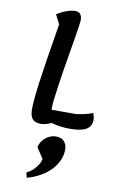

<svg xmlns="http://www.w3.org/2000/svg" viewBox="-115 -788 774 1233"><g transform="rotate(10 271.5 -171.5)"><path d="M179 26Q142 26 125 7Q108 -12 108 -55Q108 -84 111.5 -125Q115 -166 123.5 -230Q132 -294 147 -389.5Q162 -485 185 -623L154 -684Q186 -704 217 -715Q248 -726 273 -726Q317 -726 317 -673Q317 -665 312.5 -634Q308 -603 300.5 -557Q293 -511 283.5 -456Q274 -401 265 -344.5Q256 -288 248.5 -237Q241 -186 236.5 -147Q232 -108 232 -88Q232 -63 243.5 -44.5Q255 -26 280 -12Q227 26 179 26ZM369 25Q312 25 258 11.5Q204 -2 168 -24L202 -75H391Q423 -79 449 -85Q475 -91 500 -101Q505 -85 507 -76.5Q509 -68 509 -57Q509 -15 475 5Q441 25 369 25ZM151 383 143 350Q178 333 202.5 302Q227 271 230 246L185 178Q189 154 205 133.5Q221 113 244 101Q267 89 292 89Q327 89 345 110Q363 131 363 161Q363 199 347.5 233.5Q332 268 304 297Q276 326 237 348Q198 370 151 383Z"/></g></svg>

Font: Lemonada
Style: Regular
Weight: 400
Designer: Mohamed Gaber (Arabic), Eduardo Tunni (Latin)
Foundry: Kief Type Foundry
Version: Version 4.005